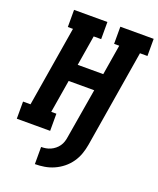

<svg xmlns="http://www.w3.org/2000/svg" viewBox="-172 -836 952 1158"><g transform="rotate(20 304.5 -257.5)"><path d="M195 220V110Q210 110 225 107.5Q240 105 254.5 98.5Q269 92 282 81.5Q295 71 304 58Q313 45 318 30Q323 15 325 0L379 -321H215L180 -110H213V0H-1V-110H47L132 -625H99V-735H313V-625H265L233 -431H397L429 -625H396V-735H610V-625H562L459 0Q454 30 443.5 60Q433 90 414.5 116.5Q396 143 370.5 163.5Q345 184 315.5 197Q286 210 255.5 215Q225 220 195 220Z"/></g></svg>

Font: Iosevka Slab XBdExObl
Style: Regular
Weight: 800
Width: 7
Italic angle: -9°
Monospace: yes
Designer: Belleve Invis
Foundry: Belleve Invis
Version: Version 11.1.0; ttfautohint (v1.8.3)